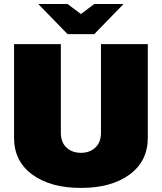

<svg xmlns="http://www.w3.org/2000/svg" viewBox="-20 -920 807 957"><path d="M383.3 -750H316.7L170.8 -900H316.7L383.3 -850L450 -900H595.8L450 -750ZM50 -233.3V-700H283.3V-258.3Q283.3 -210.8 311.2 -184.6Q339.2 -158.3 383.3 -158.3Q427.5 -158.3 455.4 -184.6Q483.3 -210.8 483.3 -258.3V-700H716.7V-233.3Q716.7 -116.7 625.8 -50Q535 16.7 383.3 16.7Q231.7 16.7 140.8 -50Q50 -116.7 50 -233.3Z"/></svg>

Font: BoonTook
Style: Regular
Weight: 400
Designer: Sungsit Sawaiwan
Foundry: FontUni
Version: Version 3.0